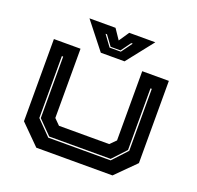

<svg xmlns="http://www.w3.org/2000/svg" viewBox="-123 -828 982 959"><g transform="rotate(20 368.0 -349.0)"><path d="M165.5 0 62.5 -103V-540H204V-172L234.5 -141.5H501.5L532 -172V-540H673.5V-103L570.5 0ZM204.5 -67.5H536L607 -144V-473.5H600V-146L533.5 -74.5H207L136 -146.5V-473.5H129V-144.5ZM306 -556 194 -698H332.5L369 -644L405.5 -698H544L432 -556ZM338.5 -595H398L440.5 -653H432.5L394.5 -600.5H342L303.5 -653H296Z"/></g></svg>

Font: Tourney Expanded ExtraBold
Style: Regular
Weight: 800
Width: 7
Designer: Tyler Finck
Foundry: Etcetera Type Co
Version: Version 1.010; ttfautohint (v1.8.3)